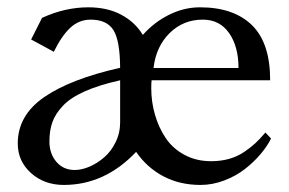

<svg xmlns="http://www.w3.org/2000/svg" viewBox="-20 -511 802 533"><path d="M225.1 -490.7Q277.8 -490.7 316.4 -470.2Q355 -449.7 376.5 -414.1Q408.2 -449.7 449.7 -470.2Q491.2 -490.7 535.2 -490.7Q628.4 -490.7 679.2 -441.4Q730 -392.1 730 -288.1H400.9Q399.9 -280.8 399.9 -266.1Q399.9 -228 410.2 -192.6Q420.4 -157.2 439.9 -127.9Q459.5 -98.6 492.2 -81.1Q524.9 -63.5 565.9 -63.5Q593.3 -63.5 616.5 -70.1Q639.6 -76.7 658.4 -89.6Q677.2 -102.5 689.5 -114Q701.7 -125.5 716.8 -143.1L732.4 -126.5Q722.2 -105.5 703.6 -83.5Q685.1 -61.5 660.2 -42Q635.3 -22.5 602.5 -10Q569.8 2.4 536.6 2.4Q479 2.4 433.3 -21.7Q387.7 -45.9 357.9 -89.4Q271 2.4 157.2 2.4Q103 2.4 66.2 -30.5Q29.3 -63.5 29.3 -112.8Q29.3 -190.9 102.8 -241.5Q176.3 -292 313.5 -322.8Q313 -398.9 294.7 -427.7Q276.4 -456.5 231.4 -456.5Q199.2 -456.5 174.8 -433.6Q150.4 -410.6 129.4 -367.2L66.4 -401.4L96.7 -461.4Q160.6 -490.7 225.1 -490.7ZM406.2 -322.3H642.1Q642.1 -381.8 616 -419.2Q589.8 -456.5 543 -456.5Q488.8 -456.5 450.9 -419.2Q413.1 -381.8 406.2 -322.3ZM313.5 -171.4V-288.1Q254.4 -274.9 215.1 -257.3Q175.8 -239.7 154.8 -217.5Q133.8 -195.3 125.5 -172.1Q117.2 -148.9 117.2 -118.2Q117.2 -84.5 136.5 -61.8Q155.8 -39.1 187.5 -39.1Q206.5 -39.1 228.3 -48.3Q250 -57.6 269 -74Q288.1 -90.3 300.8 -116Q313.5 -141.6 313.5 -171.4Z"/></svg>

Font: Flanker
Style: Regular
Weight: 400
Designer: Flanker
Foundry: Flanker
Version: Version 2.027